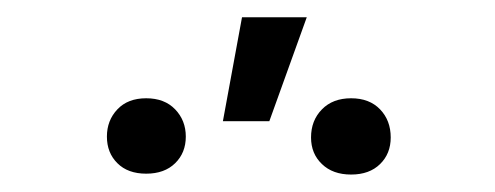

<svg xmlns="http://www.w3.org/2000/svg" viewBox="-20 -824 567 220"><path d="M235.4 -685.1 257.3 -804.2H331.5L288.6 -685.1ZM336.4 -666.5Q336.4 -686 348.9 -698.7Q361.3 -711.4 382.3 -711.4Q403.3 -711.4 415.5 -698.7Q427.7 -686 427.7 -666.5Q427.7 -647.9 415.5 -636Q403.3 -624 382.3 -624Q361.3 -624 348.9 -636Q336.4 -647.9 336.4 -666.5ZM114.5 -637Q102.5 -648.9 102.5 -667.5Q102.5 -686 114.5 -698.7Q126.5 -711.4 147.5 -711.4Q168.5 -711.4 180.7 -698.7Q192.9 -686 192.9 -667.5Q192.9 -648.9 180.7 -637Q168.5 -625 147.5 -625Q126.5 -625 114.5 -637Z"/></svg>

Font: Interop Light
Style: Regular
Weight: 300
Designer: Rasmus Andersson, Google, Jang Haemin
Foundry: jhaemin
Version: Version 1.007